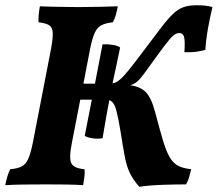

<svg xmlns="http://www.w3.org/2000/svg" viewBox="-34 -703 830 732"><path d="M-14 3Q-11 -13 -6 -30Q-1 -47 5 -58Q32 -60 48 -68Q64 -76 73.5 -97Q83 -118 91 -158L161 -519Q168 -558 167 -578.5Q166 -599 153 -607Q140 -615 113 -618Q112 -629 113.5 -645.5Q115 -662 118 -679Q135 -678 162 -677.5Q189 -677 217.5 -676.5Q246 -676 269 -676Q303 -676 344 -677Q385 -678 415 -679Q412 -662 408 -647Q404 -632 396 -618Q369 -615 353 -607Q337 -599 327.5 -578.5Q318 -558 310 -519L284 -384H328L357 -534Q375 -535 395 -532Q415 -529 424 -522Q417 -488 409.5 -452.5Q402 -417 395 -385Q408 -387 422 -398.5Q436 -410 457 -436Q478 -462 511 -506Q552 -560 578 -594.5Q604 -629 624 -648.5Q644 -668 665 -675.5Q686 -683 716 -683Q754 -683 776 -676Q767 -640 759 -595Q751 -550 749 -513Q732 -508 712.5 -505.5Q693 -503 669 -504Q672 -549 667.5 -563Q663 -577 650 -577Q633 -577 615 -556Q597 -535 558 -481Q531 -443 515 -421.5Q499 -400 487 -390.5Q475 -381 462 -378Q501 -373 522 -351.5Q543 -330 557 -277Q574 -213 586 -172Q598 -131 611 -107Q624 -83 643.5 -72Q663 -61 695 -58Q693 -51 688 -31.5Q683 -12 675 0Q639 0 589.5 1.5Q540 3 497 9Q474 -17 461.5 -42.5Q449 -68 442 -104.5Q435 -141 426 -199Q418 -249 409.5 -282Q401 -315 383 -321Q376 -287 369.5 -249Q363 -211 357 -176Q340 -173 320.5 -175.5Q301 -178 289 -185L316 -323H272L240 -158Q228 -98 238.5 -79.5Q249 -61 288 -58Q290 -47 288 -30.5Q286 -14 283 3Q257 1 220 0.5Q183 0 142 0Q101 0 58.5 0.5Q16 1 -14 3Z"/></svg>

Font: Vollkorn
Style: Bold Italic
Weight: 700
Italic angle: -11°
Designer: Friedrich Althausen
Foundry: Friedrich Althausen
Version: Version 5.000; ttfautohint (v1.8.3)